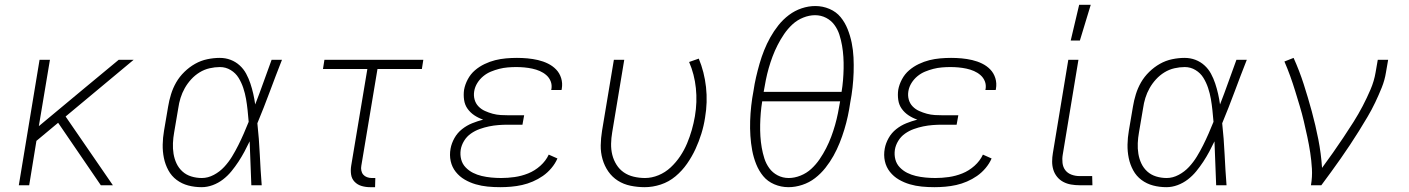

<svg xmlns="http://www.w3.org/2000/svg" viewBox="-20 -768 5840 796"><path d="M398 0 221 -259 131 -184 101 0H58L144 -520H187L141 -245L332 -404L472 -520H534L252 -285L448 0Z M816 8Q787 8 760.5 1Q734 -6 712.5 -22Q691 -38 678 -62Q665 -86 659.5 -113Q654 -140 654.5 -168.5Q655 -197 660 -226L677 -326Q681 -351 689 -377Q697 -403 710.5 -426.5Q724 -450 744.5 -470Q765 -490 789 -503.5Q813 -517 839.5 -522.5Q866 -528 891 -528Q915 -528 936 -520Q957 -512 973.5 -497Q990 -482 1000.5 -462.5Q1011 -443 1018 -422Q1025 -401 1030 -379Q1035 -357 1038 -335Q1056 -381 1072.5 -427.5Q1089 -474 1106 -520H1149Q1123 -454 1098.5 -388Q1074 -322 1047 -257Q1054 -193 1057 -128.5Q1060 -64 1065 0H1022Q1020 -46 1018.5 -91.5Q1017 -137 1015 -182Q1005 -161 993.5 -139.5Q982 -118 968.5 -97.5Q955 -77 939.5 -58Q924 -39 904.5 -24Q885 -9 862 -0.5Q839 8 816 8ZM817 -30Q842 -30 866.5 -43Q891 -56 909.5 -76Q928 -96 942 -119Q956 -142 968 -166Q980 -190 990.5 -214Q1001 -238 1011 -263Q1009 -287 1006.5 -311Q1004 -335 1000 -358Q996 -381 988.5 -403.5Q981 -426 969 -445.5Q957 -465 936.5 -477.5Q916 -490 892 -490Q871 -490 849 -485Q827 -480 807.5 -468Q788 -456 772.5 -439Q757 -422 746 -402.5Q735 -383 728.5 -362Q722 -341 719 -319L702 -219Q698 -197 697 -174.5Q696 -152 699.5 -130.5Q703 -109 712 -90Q721 -71 736.5 -57Q752 -43 773 -36.5Q794 -30 817 -30Z M1535 8H1514Q1496 8 1479 3Q1462 -2 1450 -14.5Q1438 -27 1435.5 -45Q1433 -63 1436 -81L1503 -482H1319L1325 -520H1735L1729 -482H1545L1478 -81Q1476 -71 1478 -61Q1480 -51 1486 -44Q1492 -37 1501.5 -33.5Q1511 -30 1521 -30H1536Z M2054 8Q2027 8 2001.5 5.5Q1976 3 1952 -4Q1928 -11 1906.5 -23.5Q1885 -36 1869.5 -55.5Q1854 -75 1848.5 -100Q1843 -125 1848 -152Q1852 -174 1864 -195.5Q1876 -217 1895.5 -232.5Q1915 -248 1937.5 -257Q1960 -266 1983 -272Q1963 -279 1946.5 -290Q1930 -301 1918.5 -317Q1907 -333 1904 -354Q1901 -375 1904 -396Q1908 -418 1919.5 -439.5Q1931 -461 1949 -476.5Q1967 -492 1989 -502.5Q2011 -513 2033 -518.5Q2055 -524 2078 -526Q2101 -528 2123 -528Q2145 -528 2167 -526Q2189 -524 2210.5 -519Q2232 -514 2251.5 -504.5Q2271 -495 2285.5 -480Q2300 -465 2306.5 -444Q2313 -423 2309 -400L2308 -395H2265L2266 -398Q2269 -416 2263 -431Q2257 -446 2245 -456.5Q2233 -467 2218 -473.5Q2203 -480 2186.5 -483.5Q2170 -487 2153.5 -488.5Q2137 -490 2120 -490Q2103 -490 2085 -488.5Q2067 -487 2049.5 -482.5Q2032 -478 2015 -471Q1998 -464 1983.5 -452Q1969 -440 1959 -424Q1949 -408 1946 -390Q1943 -372 1947.5 -355.5Q1952 -339 1963.5 -327Q1975 -315 1990.5 -308Q2006 -301 2022.5 -296.5Q2039 -292 2056.5 -291Q2074 -290 2092 -290H2153L2146 -251H2085Q2066 -251 2046.5 -249.5Q2027 -248 2007.5 -244Q1988 -240 1968.5 -233Q1949 -226 1932 -214Q1915 -202 1904 -184Q1893 -166 1890 -147Q1887 -126 1892 -107Q1897 -88 1910.5 -74Q1924 -60 1941 -51.5Q1958 -43 1977 -38.5Q1996 -34 2016.5 -32Q2037 -30 2058 -30Q2085 -30 2113.5 -34Q2142 -38 2169.5 -49Q2197 -60 2220 -80.5Q2243 -101 2255 -127L2291 -111Q2282 -90 2266 -71Q2250 -52 2230.5 -38.5Q2211 -25 2189 -15.5Q2167 -6 2144.5 -1Q2122 4 2099 6Q2076 8 2054 8Z M2653 8Q2623 8 2594 2Q2565 -4 2541.5 -19Q2518 -34 2502 -57Q2486 -80 2478 -108Q2470 -136 2470.5 -165.5Q2471 -195 2476 -226L2525 -520H2568L2518 -219Q2514 -196 2513.5 -172Q2513 -148 2518.5 -126Q2524 -104 2536 -85Q2548 -66 2566 -53.5Q2584 -41 2607 -35.5Q2630 -30 2654 -30Q2682 -30 2710 -41.5Q2738 -53 2760.5 -74Q2783 -95 2800 -120.5Q2817 -146 2828.5 -173.5Q2840 -201 2848 -229Q2856 -257 2861 -286Q2871 -345 2865 -402.5Q2859 -460 2837 -511L2877 -525Q2900 -470 2907 -407Q2914 -344 2903 -280Q2898 -247 2888 -214.5Q2878 -182 2863.5 -150.5Q2849 -119 2828.5 -89.5Q2808 -60 2780.5 -37Q2753 -14 2719.5 -3Q2686 8 2653 8Z M3249 8Q3218 8 3190 -4Q3162 -16 3144 -38Q3126 -60 3115 -87.5Q3104 -115 3098.5 -144.5Q3093 -174 3091 -205Q3089 -236 3090 -267Q3091 -298 3094.5 -329.5Q3098 -361 3104 -392Q3108 -420 3114.5 -448Q3121 -476 3129 -504Q3137 -532 3148 -559.5Q3159 -587 3173.5 -613Q3188 -639 3207 -663Q3226 -687 3250.5 -705.5Q3275 -724 3303.5 -733.5Q3332 -743 3360 -743Q3391 -743 3419 -731Q3447 -719 3465 -697Q3483 -675 3494 -647.5Q3505 -620 3511 -590.5Q3517 -561 3518.5 -530Q3520 -499 3519 -468Q3518 -437 3514.5 -405.5Q3511 -374 3505 -343Q3501 -315 3495 -287Q3489 -259 3480.5 -231Q3472 -203 3461 -175.5Q3450 -148 3435.5 -122Q3421 -96 3402 -72Q3383 -48 3359 -29.5Q3335 -11 3306 -1.5Q3277 8 3249 8ZM3146 -387H3469Q3473 -411 3475 -435.5Q3477 -460 3477.5 -484Q3478 -508 3476.5 -532Q3475 -556 3471 -579Q3467 -602 3460 -624Q3453 -646 3439.5 -664.5Q3426 -683 3405 -694Q3384 -705 3359 -705Q3335 -705 3310 -695Q3285 -685 3265.5 -667Q3246 -649 3231 -627Q3216 -605 3204 -581.5Q3192 -558 3183 -534Q3174 -510 3167 -485.5Q3160 -461 3155 -436Q3150 -411 3146 -387ZM3250 -30Q3274 -30 3299 -40Q3324 -50 3343.5 -68Q3363 -86 3378 -108Q3393 -130 3405 -153.5Q3417 -177 3426 -201Q3435 -225 3442 -249.5Q3449 -274 3454 -299Q3459 -324 3463 -348H3140Q3136 -324 3134 -299.5Q3132 -275 3131.5 -251Q3131 -227 3132.5 -203Q3134 -179 3138 -156Q3142 -133 3149 -111Q3156 -89 3169.5 -70.5Q3183 -52 3204 -41Q3225 -30 3250 -30Z M3854 8Q3827 8 3801.5 5.5Q3776 3 3752 -4Q3728 -11 3706.5 -23.5Q3685 -36 3669.5 -55.5Q3654 -75 3648.5 -100Q3643 -125 3648 -152Q3652 -174 3664 -195.5Q3676 -217 3695.5 -232.5Q3715 -248 3737.5 -257Q3760 -266 3783 -272Q3763 -279 3746.5 -290Q3730 -301 3718.5 -317Q3707 -333 3704 -354Q3701 -375 3704 -396Q3708 -418 3719.5 -439.5Q3731 -461 3749 -476.5Q3767 -492 3789 -502.5Q3811 -513 3833 -518.5Q3855 -524 3878 -526Q3901 -528 3923 -528Q3945 -528 3967 -526Q3989 -524 4010.5 -519Q4032 -514 4051.5 -504.5Q4071 -495 4085.5 -480Q4100 -465 4106.5 -444Q4113 -423 4109 -400L4108 -395H4065L4066 -398Q4069 -416 4063 -431Q4057 -446 4045 -456.5Q4033 -467 4018 -473.5Q4003 -480 3986.5 -483.5Q3970 -487 3953.5 -488.5Q3937 -490 3920 -490Q3903 -490 3885 -488.5Q3867 -487 3849.5 -482.5Q3832 -478 3815 -471Q3798 -464 3783.5 -452Q3769 -440 3759 -424Q3749 -408 3746 -390Q3743 -372 3747.5 -355.5Q3752 -339 3763.5 -327Q3775 -315 3790.5 -308Q3806 -301 3822.5 -296.5Q3839 -292 3856.5 -291Q3874 -290 3892 -290H3953L3946 -251H3885Q3866 -251 3846.5 -249.5Q3827 -248 3807.5 -244Q3788 -240 3768.5 -233Q3749 -226 3732 -214Q3715 -202 3704 -184Q3693 -166 3690 -147Q3687 -126 3692 -107Q3697 -88 3710.5 -74Q3724 -60 3741 -51.5Q3758 -43 3777 -38.5Q3796 -34 3816.5 -32Q3837 -30 3858 -30Q3885 -30 3913.5 -34Q3942 -38 3969.5 -49Q3997 -60 4020 -80.5Q4043 -101 4055 -127L4091 -111Q4082 -90 4066 -71Q4050 -52 4030.5 -38.5Q4011 -25 3989 -15.5Q3967 -6 3944.5 -1Q3922 4 3899 6Q3876 8 3854 8Z M4456 0Q4438 0 4420.5 -3Q4403 -6 4388 -14Q4373 -22 4362.5 -35Q4352 -48 4347 -64Q4342 -80 4342 -98Q4342 -116 4345 -133L4409 -520H4451L4386 -127Q4383 -110 4385 -92.5Q4387 -75 4396.5 -62.5Q4406 -50 4422 -44Q4438 -38 4456 -38H4508L4509 0ZM4419 -600 4454 -748H4502L4457 -600Z M4816 8Q4787 8 4760.5 1Q4734 -6 4712.5 -22Q4691 -38 4678 -62Q4665 -86 4659.5 -113Q4654 -140 4654.5 -168.5Q4655 -197 4660 -226L4677 -326Q4681 -351 4689 -377Q4697 -403 4710.5 -426.5Q4724 -450 4744.5 -470Q4765 -490 4789 -503.5Q4813 -517 4839.5 -522.5Q4866 -528 4891 -528Q4915 -528 4936 -520Q4957 -512 4973.5 -497Q4990 -482 5000.5 -462.5Q5011 -443 5018 -422Q5025 -401 5030 -379Q5035 -357 5038 -335Q5056 -381 5072.5 -427.5Q5089 -474 5106 -520H5149Q5123 -454 5098.5 -388Q5074 -322 5047 -257Q5054 -193 5057 -128.5Q5060 -64 5065 0H5022Q5020 -46 5018.5 -91.5Q5017 -137 5015 -182Q5005 -161 4993.5 -139.5Q4982 -118 4968.5 -97.5Q4955 -77 4939.5 -58Q4924 -39 4904.5 -24Q4885 -9 4862 -0.5Q4839 8 4816 8ZM4817 -30Q4842 -30 4866.5 -43Q4891 -56 4909.5 -76Q4928 -96 4942 -119Q4956 -142 4968 -166Q4980 -190 4990.5 -214Q5001 -238 5011 -263Q5009 -287 5006.5 -311Q5004 -335 5000 -358Q4996 -381 4988.5 -403.5Q4981 -426 4969 -445.5Q4957 -465 4936.5 -477.5Q4916 -490 4892 -490Q4871 -490 4849 -485Q4827 -480 4807.5 -468Q4788 -456 4772.5 -439Q4757 -422 4746 -402.5Q4735 -383 4728.5 -362Q4722 -341 4719 -319L4702 -219Q4698 -197 4697 -174.5Q4696 -152 4699.5 -130.5Q4703 -109 4712 -90Q4721 -71 4736.5 -57Q4752 -43 4773 -36.5Q4794 -30 4817 -30Z M5415 0Q5421 -35 5419 -68.5Q5417 -102 5412 -135Q5407 -168 5400 -200.5Q5393 -233 5385.5 -265Q5378 -297 5368.5 -328.5Q5359 -360 5349.5 -391Q5340 -422 5329 -452.5Q5318 -483 5305 -513L5343 -528Q5367 -475 5385 -419Q5403 -363 5418.5 -306Q5434 -249 5445.5 -190.5Q5457 -132 5461 -72Q5484 -103 5506 -134.5Q5528 -166 5549.5 -198Q5571 -230 5591.5 -262.5Q5612 -295 5629.5 -328.5Q5647 -362 5662 -397Q5677 -432 5683 -468L5692 -520H5735L5726 -468Q5721 -436 5708.5 -405Q5696 -374 5681.5 -343.5Q5667 -313 5649.5 -283.5Q5632 -254 5614 -225Q5596 -196 5577 -167.5Q5558 -139 5538.5 -111Q5519 -83 5498.5 -55Q5478 -27 5458 0Z"/></svg>

Font: Iosevka Aile Extralight
Style: Italic
Weight: 200
Italic angle: -9°
Designer: Belleve Invis
Foundry: Belleve Invis
Version: Version 31.1.0; ttfautohint (v1.8.4)